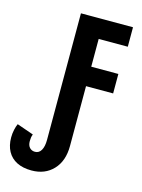

<svg xmlns="http://www.w3.org/2000/svg" viewBox="-166 -793 827 1115"><g transform="rotate(15 247.5 -236.0)"><path d="M136 242Q84 242 47.5 223.5Q11 205 -8 170Q-27 135 -27 87Q-27 63 -22 40.5Q-17 18 -10 3L90 38Q86 48 84.5 58.5Q83 69 83 80Q83 105 95.5 118.5Q108 132 128 132Q152 132 165 109.5Q178 87 178 47V-714H491V-597H316V-430H479V-313H316V47Q316 137 266.5 189.5Q217 242 136 242Z"/></g></svg>

Font: Noto Sans Display ExtraCondensed
Style: Bold
Weight: 700
Width: 2
Designer: Monotype Design Team
Foundry: Monotype Imaging Inc.
Version: Version 2.003